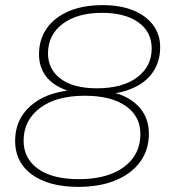

<svg xmlns="http://www.w3.org/2000/svg" viewBox="-20 -724 667 748"><path d="M285 4Q208 4 152.5 -18Q97 -40 68 -80Q39 -120 39 -175Q39 -237 72 -282Q105 -327 166 -352Q200 -365 242 -371Q238 -373 235 -374Q184 -393 158 -428.5Q132 -464 132 -512Q132 -571 162.5 -614Q193 -657 248.5 -680.5Q304 -704 380 -704Q448 -704 498 -684Q548 -664 576 -627Q604 -590 604 -540Q604 -484 575 -442Q546 -400 491 -378Q463 -366 430 -361Q439 -358 447 -356Q502 -335 531 -296Q560 -257 560 -203Q560 -140 526 -93.5Q492 -47 430.5 -21.5Q369 4 285 4ZM287 -26Q399 -26 463 -73.5Q527 -121 527 -202Q527 -271 470 -311Q413 -351 310 -351Q199 -351 135.5 -303Q72 -255 72 -176Q72 -106 128.5 -66Q185 -26 287 -26ZM358 -380Q457 -380 514 -422.5Q571 -465 571 -535Q571 -600 519 -637Q467 -674 378 -674Q281 -674 224 -631Q167 -588 167 -516Q167 -454 216.5 -417Q266 -380 358 -380Z"/></svg>

Font: Montserrat Thin ExtraLight
Style: Italic
Weight: 250
Italic angle: -11.3°
Version: Version 9.000